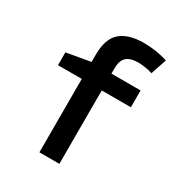

<svg xmlns="http://www.w3.org/2000/svg" viewBox="-181 -882 925 999"><g transform="rotate(30 281.5 -382.5)"><path d="M205 0V-441H62V-518L205 -543V-585Q205 -683 253 -724Q301 -765 393 -765Q431 -765 468 -759Q505 -753 536 -743L504 -648Q482 -655 458.5 -658.5Q435 -662 417 -662Q371 -662 348 -641.5Q325 -621 325 -575V-542H500V-441H325V0Z"/></g></svg>

Font: Noto Sans Mono SemiCondensed SemiBold
Style: Regular
Weight: 600
Width: 4
Designer: Monotype Design Team
Foundry: Monotype Imaging Inc.
Version: Version 2.014; ttfautohint (v1.8.4.7-5d5b)